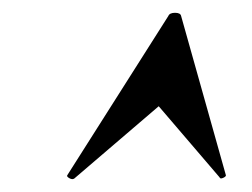

<svg xmlns="http://www.w3.org/2000/svg" viewBox="-20 -654 393 300"><path d="M96 -375Q93 -373 88.5 -375.5Q84 -378 85 -380L243 -629Q245 -634 253.5 -634Q262 -634 263 -629L333 -380Q333 -378 328.5 -376Q324 -374 323 -377L228 -488Z"/></svg>

Font: Cormorant
Style: Bold Italic
Weight: 700
Italic angle: -10°
Designer: Christian Thalmann (Catharsis Fonts)
Foundry: Catharsis Fonts
Version: Version 4.000